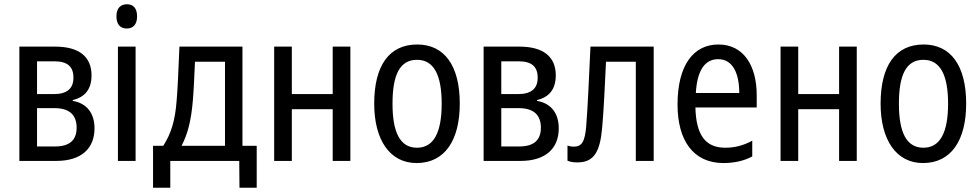

<svg xmlns="http://www.w3.org/2000/svg" viewBox="-20 -756 4600 902"><path d="M71 0H244C364 0 424 -60 424 -153C424 -225 387 -271 322 -282V-286C381 -300 410 -339 410 -402C410 -490 351 -537 239 -537H71ZM154 -314V-468H235C296 -468 325 -444 325 -391C325 -341 296 -314 233 -314ZM154 -68V-248H236C305 -248 340 -217 340 -156C340 -97 306 -68 239 -68Z M576 -622C606 -622 624 -642 624 -679C624 -716 607 -736 577 -736C545 -736 527 -716 527 -679C527 -643 544 -622 576 -622ZM534 0H617V-537H534Z M699 126H780V0H1104L1105 126H1186V-71H1119V-537H823C817 -400 815 -346 810 -286C803 -189 784 -129 747 -71H699ZM833 -71C861 -125 878 -187 886 -284C891 -342 893 -406 896 -466H1037V-71Z M1268 0H1351V-243H1543V0H1626V-537H1543V-314H1351V-537H1268Z M1937 10C2071 10 2140 -99 2140 -269C2140 -450 2066 -547 1940 -547C1807 -547 1738 -446 1738 -269C1738 -98 1812 10 1937 10ZM1939 -62C1859 -62 1824 -135 1824 -269C1824 -404 1858 -475 1939 -475C2018 -475 2055 -404 2055 -269C2055 -134 2018 -62 1939 -62Z M2252 0H2425C2545 0 2605 -60 2605 -153C2605 -225 2568 -271 2503 -282V-286C2562 -300 2591 -339 2591 -402C2591 -490 2532 -537 2420 -537H2252ZM2335 -314V-468H2416C2477 -468 2506 -444 2506 -391C2506 -341 2477 -314 2414 -314ZM2335 -68V-248H2417C2486 -248 2521 -217 2521 -156C2521 -97 2487 -68 2420 -68Z M2692 7C2769 7 2799 -40 2809 -157C2817 -250 2820 -325 2827 -466H2967V0H3051V-537H2754C2745 -348 2742 -270 2734 -164C2728 -88 2712 -67 2675 -67C2666 -67 2658 -68 2646 -72V-1C2660 5 2676 7 2692 7Z M3379 10C3428 10 3475 0 3514 -21V-95C3470 -71 3429 -62 3387 -62C3294 -62 3250 -122 3247 -251H3535V-308C3535 -447 3474 -547 3355 -547C3236 -547 3163 -447 3163 -265C3163 -96 3237 10 3379 10ZM3249 -319C3255 -425 3291 -478 3354 -478C3425 -478 3453 -407 3453 -319Z M3647 0H3730V-243H3922V0H4005V-537H3922V-314H3730V-537H3647Z M4316 10C4450 10 4519 -99 4519 -269C4519 -450 4445 -547 4319 -547C4186 -547 4117 -446 4117 -269C4117 -98 4191 10 4316 10ZM4318 -62C4238 -62 4203 -135 4203 -269C4203 -404 4237 -475 4318 -475C4397 -475 4434 -404 4434 -269C4434 -134 4397 -62 4318 -62Z"/></svg>

Font: Noto Sans Condensed
Style: Regular
Weight: 400
Width: 3
Designer: Monotype Design Team
Foundry: Monotype Imaging Inc.
Version: Version 2.013